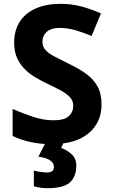

<svg xmlns="http://www.w3.org/2000/svg" viewBox="-20 -744 591 1004"><path d="M511 -198Q511 -103 442.5 -46.5Q374 10 248 10Q193 10 141.5 -1Q90 -12 46 -33V-174Q97 -152 151.5 -133.5Q206 -115 260 -115Q316 -115 339.5 -136.5Q363 -158 363 -191Q363 -218 344.5 -237Q326 -256 295 -272.5Q264 -289 224 -308Q199 -320 170 -336.5Q141 -353 114.5 -377.5Q88 -402 71 -437Q54 -472 54 -521Q54 -585 83.5 -630.5Q113 -676 167.5 -700Q222 -724 296 -724Q352 -724 402.5 -711Q453 -698 508 -674L459 -556Q410 -576 371 -587Q332 -598 291 -598Q248 -598 225 -578Q202 -558 202 -526Q202 -501 217 -483.5Q232 -466 262 -450Q292 -434 337 -412Q392 -386 430.5 -358Q469 -330 490 -292Q511 -254 511 -198ZM379 122Q379 178 346.5 209Q314 240 228 240Q206 240 188.5 237Q171 234 157 230V148Q171 152 191.5 155Q212 158 227 158Q241 158 251.5 151.5Q262 145 262 128Q262 110 244 96Q226 82 181 75L219 0H313L300 30Q330 40 354.5 62.5Q379 85 379 122Z"/></svg>

Font: Noto Sans NKo Unjoined
Style: Bold
Weight: 700
Designer: Monotype Design Team
Foundry: Monotype Imaging Inc.
Version: Version 2.004